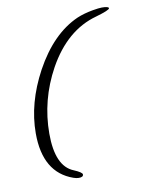

<svg xmlns="http://www.w3.org/2000/svg" viewBox="-73 -630 528 708"><g transform="rotate(-10 191.5 -276.0)"><path d="M165 26Q156 26 145 22Q37 -16 37 -163Q37 -276 99 -391Q166 -514 263 -557Q289 -568 323 -574Q334 -576 343 -577Q352 -578 357 -578Q383 -578 383 -571Q383 -564 331 -549Q218 -518 148 -392Q86 -279 86 -153Q86 -31 151 -5Q182 8 182 16Q182 26 165 26Z"/></g></svg>

Font: Petemoss
Style: Regular
Weight: 400
Designer: Robert E. Leuschke
Foundry: Robert E. Leuschke
Version: Version 1.010; ttfautohint (v1.8.3)